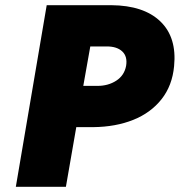

<svg xmlns="http://www.w3.org/2000/svg" viewBox="-20 -720 693 740"><path d="M274 -230H340Q426 -231 493.5 -258Q561 -285 602.5 -337.5Q644 -390 651 -465Q662 -576 598 -637.5Q534 -699 409 -700H355H283H160L41 0H234ZM301 -389 328 -541H392Q431 -541 451.5 -521.5Q472 -502 466 -466Q459 -429 428 -409Q397 -389 356 -389Z"/></svg>

Font: Jost* 800 Heavy Italic
Style: Italic
Weight: 800
Italic angle: -10°
Version: Version 3.200; ttfautohint (v0.97) -l 8 -r 50 -G 200 -x 14 -